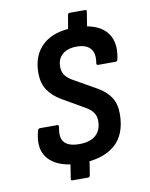

<svg xmlns="http://www.w3.org/2000/svg" viewBox="-91 -808 751 963"><g transform="rotate(-10 284.5 -327.0)"><path d="M255 11Q148 11 97 -40Q46 -91 72 -186Q74 -198 84 -198H171Q182 -198 179 -185Q168 -134 189.5 -109.5Q211 -85 266 -85Q320 -85 349 -110.5Q378 -136 378 -183Q378 -209 365 -227Q352 -245 325 -260L214 -324Q170 -350 147 -385Q124 -420 124 -472Q124 -563 180.5 -614Q237 -665 342 -665Q450 -665 498 -615Q546 -565 527 -473Q525 -460 515 -460H427Q416 -460 419 -472Q427 -520 405.5 -544.5Q384 -569 336 -569Q289 -569 263 -546Q237 -523 237 -484Q237 -457 250.5 -439Q264 -421 292 -406L403 -343Q447 -318 469 -284Q491 -250 491 -201Q491 -93 428.5 -41Q366 11 255 11ZM199 88Q190 88 192 79L205 -4L303 -8L289 79Q287 88 278 88ZM307 -649 321 -733Q323 -742 331 -742H410Q419 -742 417 -733L403 -645Z"/></g></svg>

Font: Sofia Sans Semi Condensed
Style: Bold Italic
Weight: 700
Italic angle: -9°
Version: Version 4.100